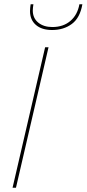

<svg xmlns="http://www.w3.org/2000/svg" viewBox="-20 -882 407 902"><path d="M208 -660 55 0H39L192 -660ZM367 -862Q356 -798 317.5 -769.5Q279 -741 225 -741Q176 -741 148.5 -765Q121 -789 121 -830Q121 -838 122 -846.5Q123 -855 124 -862H137Q136 -855 135 -847.5Q134 -840 134 -833Q134 -797 159.5 -776Q185 -755 226 -755Q277 -755 310.5 -783.5Q344 -812 353 -862Z"/></svg>

Font: Work Sans Thin
Style: Italic
Weight: 250
Italic angle: -13°
Designer: Wei Huang
Foundry: Wei Huang
Version: Version 2.012